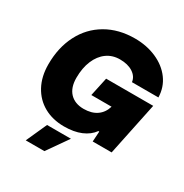

<svg xmlns="http://www.w3.org/2000/svg" viewBox="-212 -901 1226 1282"><g transform="rotate(30 401.0 -260.0)"><path d="M44 -299Q44 -428 95 -527.5Q146 -627 240.5 -682Q335 -737 460 -737Q551 -737 626 -704Q701 -671 745 -611.5Q789 -552 791 -474H587Q582 -515 543 -540.5Q504 -566 443 -566Q385 -566 342 -535Q299 -504 275 -447Q251 -390 251 -314Q251 -239 289.5 -198.5Q328 -158 396 -158Q457 -158 496.5 -185.5Q536 -213 551 -264H395L426 -408H789L704 0H558L563 -79H556Q526 -37 471.5 -14Q417 9 341 9Q253 9 186 -28.5Q119 -66 81.5 -135.5Q44 -205 44 -299ZM239 57H423L311 217H167Z"/></g></svg>

Font: Mona Sans Black
Style: Italic
Weight: 900
Italic angle: -11.7°
Designer: Deni Anggara
Foundry: GitHub
Version: Version 2.000